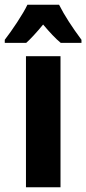

<svg xmlns="http://www.w3.org/2000/svg" viewBox="-55 -786 362 806"><path d="M193 -766H60C43 -729 -6 -656 -35 -619V-606H55C73 -622 98 -649 126 -683C154 -650 178 -624 200 -606H287V-619C249 -670 215 -722 193 -766ZM199 0V-550H54V0Z"/></svg>

Font: Noto Sans Thai Looped ExtraCondensed ExtraBold
Style: Regular
Weight: 800
Width: 2
Designer: Sasikarn Vongin, Ben Mitchell
Foundry: The Fontpad Ltd
Version: Version 1.001